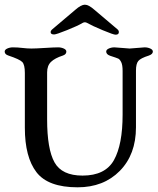

<svg xmlns="http://www.w3.org/2000/svg" viewBox="-20 -793 672 819"><path d="M211 -646Q196 -646 196 -656Q196 -662 203 -668L301 -751Q326 -773 342 -773Q358 -773 383 -751L481 -668Q487 -663 487 -656Q487 -645 473 -645Q464 -645 418.5 -664Q373 -683 352 -695Q342 -701 332 -695Q312 -683 266 -664.5Q220 -646 211 -646ZM560 -492V-250Q560 -134 491 -64Q422 6 311 6Q185 6 135.5 -58.5Q86 -123 86 -248V-482Q86 -517 75 -528.5Q64 -540 16 -556Q0 -561 0 -573Q0 -581 11 -586Q22 -591 35 -591Q55 -591 75.5 -588.5Q96 -586 114 -586Q132 -586 171.5 -588.5Q211 -591 228 -591Q241 -591 252 -586Q263 -581 263 -573Q263 -561 248 -556Q214 -545 197.5 -529Q181 -513 181 -484V-284Q181 -157 212.5 -100.5Q244 -44 332 -44Q429 -44 466 -110Q503 -176 503 -304V-490Q503 -516 497 -528Q491 -540 484.5 -543Q478 -546 450 -555Q433 -561 433 -573Q433 -581 444 -586Q455 -591 468 -591Q476 -591 501 -588.5Q526 -586 533 -586Q540 -586 565 -588.5Q590 -591 597 -591Q610 -591 621 -586Q632 -581 632 -573Q632 -562 615 -556Q580 -545 570 -533Q560 -521 560 -492Z"/></svg>

Font: EB Garamond 08
Style: Regular
Weight: 400
Version: Version 0.016 ; ttfautohint (v1.5)